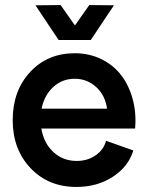

<svg xmlns="http://www.w3.org/2000/svg" viewBox="-20 -721 581 753"><path d="M279.8 12.2Q169.9 12.2 99.9 -61.5Q29.8 -135.3 29.8 -250Q29.8 -364.7 98.1 -438.5Q166.5 -512.2 272.9 -512.2Q331.1 -512.2 378.9 -488.3Q426.8 -464.4 456.8 -424.1Q486.8 -383.8 501 -330.1Q515.1 -276.4 509.8 -216.8H142.1Q151.9 -159.2 189.5 -124.5Q227.1 -89.8 280.8 -89.8Q323.2 -89.8 355 -111.8Q386.7 -133.8 396 -168.9L502.9 -130.9Q483.4 -66.9 421.9 -27.3Q360.4 12.2 279.8 12.2ZM210 -564 119.1 -700.2 217.8 -701.2 273.9 -621.1 330.1 -701.2 426.8 -700.2 335.9 -564ZM143.1 -294.9H399.9Q392.6 -347.2 357.2 -379.6Q321.8 -412.1 272.9 -412.1Q224.1 -412.1 189 -379.9Q153.8 -347.7 143.1 -294.9Z"/></svg>

Font: Apfel Grotezk Mittel
Style: Regular
Weight: 500
Designer: Luigi Gorlero
Foundry: © 2023, Luigi Gorlero & Collletttivo
Version: Version 2.000;Glyphs 3.2 (3217)